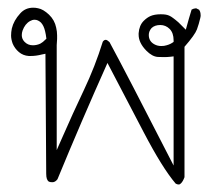

<svg xmlns="http://www.w3.org/2000/svg" viewBox="-20 -313 541 499"><path d="M436.5 164.1Q440.4 166.5 444.3 166.5Q447.8 166.5 450.7 163.1Q455.6 158.2 459.5 147.5V-191.4Q486.8 -222.7 491.9 -236.8Q497.1 -251 500.5 -266.1Q501.5 -270 501.5 -272.7Q501.5 -275.4 501 -279.1Q500.5 -282.7 497.6 -287.6L489.7 -291.5Q482.9 -291 478 -288.1Q471.7 -268.1 462.9 -235.8Q448.2 -251 443.8 -254.9Q439.5 -258.8 436.3 -261.2Q433.1 -263.7 430.2 -265.9Q427.2 -268.1 424.6 -269.8Q421.9 -271.5 419.4 -272.5Q415 -274.4 410.2 -275.1Q405.3 -275.9 397.5 -275.9Q389.6 -275.9 382.8 -274.7Q376 -273.4 371.6 -271.5Q362.3 -267.6 353.5 -258.8Q341.8 -247.1 340.3 -226.6Q340.3 -224.6 340.3 -222.7Q340.3 -201.7 360.4 -181.2Q375.5 -166 390.1 -165Q398.4 -164.6 406.7 -164.6Q415 -164.6 422.9 -165.5L431.2 -166.5V117.2Q305.7 -127.9 264.6 -203.6Q258.3 -209.5 254.9 -209.5Q250.5 -209.5 247.1 -204.6Q227.1 -140.1 198 -78.9Q168.9 -17.6 141.6 44.9L127.4 77.1V-195.8Q128.4 -206.1 128.4 -211.7Q128.4 -217.3 128.4 -221.2Q128.4 -231 126 -241.2Q122.1 -260.7 107.4 -274.9Q92.3 -289.1 79.1 -291.5Q72.8 -293 66.4 -293Q45.9 -293 32.7 -278.3Q15.6 -259.8 10.7 -238.8Q8.8 -229.5 8.8 -220.5Q8.8 -211.4 12.7 -200.2Q18.1 -187 29.1 -177.7Q40 -168.5 54.7 -167.5Q57.1 -167.5 60.1 -167.5Q73.7 -167.5 88.9 -171.4L98.1 -173.3L100.1 138.7Q100.1 155.3 107.4 159.2Q110.8 160.6 116.2 160.6Q123.5 160.6 129.4 152.8Q190.9 3.4 259.3 -149.4L353.5 30.8Q401.9 123.5 436.5 164.1ZM398.9 -193.4Q389.2 -193.4 381.3 -197.8Q366.7 -205.6 366.7 -222.2Q366.7 -231.9 374 -240.2Q382.3 -248 396.5 -248Q410.6 -248 420.9 -237.8Q431.2 -227.5 431.2 -208V-204.1L428.2 -202.1Q419.9 -196.3 406.2 -193.8Q402.3 -193.4 398.9 -193.4ZM65.4 -195.3Q52.2 -195.3 43.5 -204.6Q36.6 -211.9 36.6 -221.7Q36.6 -227.5 38.6 -233.4Q44.9 -251 58.1 -258.3Q64 -261.7 69.8 -261.7Q78.6 -261.7 86.4 -254.4Q93.8 -246.6 97.2 -231.9Q99.1 -224.6 100.6 -212.4Q94.7 -206.5 91.6 -204.1Q88.4 -201.7 85 -199.7Q75.7 -195.3 65.4 -195.3Z"/></svg>

Font: Bakudai
Style: ExtraLight
Weight: 200
Version: Version 1.48